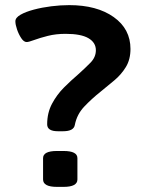

<svg xmlns="http://www.w3.org/2000/svg" viewBox="-20 -727 575 749"><path d="M206 -215Q164 -215 164 -242Q164 -287 183 -322.5Q202 -358 229.5 -385.5Q257 -413 284 -436Q312 -461 333 -482.5Q354 -504 354 -531Q354 -561 325 -578Q296 -595 236 -595Q198 -595 166.5 -587Q135 -579 113.5 -571Q92 -563 84 -563Q73 -563 63 -578Q53 -593 46.5 -612Q40 -631 40 -644Q40 -658 60 -669.5Q80 -681 112 -689.5Q144 -698 180 -702.5Q216 -707 250 -707Q358 -707 423.5 -660.5Q489 -614 489 -536Q489 -495 471 -465.5Q453 -436 426 -413.5Q399 -391 372 -369Q338 -342 309 -311.5Q280 -281 272 -240Q268 -215 226 -215ZM202 2Q148 2 148 -27V-110Q148 -138 202 -138H228Q282 -138 282 -110V-27Q282 2 228 2Z"/></svg>

Font: Asap Expanded SemiBold
Style: Regular
Weight: 600
Width: 7
Designer: Pablo Cosgaya
Foundry: Omnibus-Type
Version: Version 3.001; ttfautohint (v1.8.4.7-5d5b)